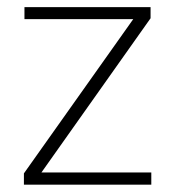

<svg xmlns="http://www.w3.org/2000/svg" viewBox="-20 -506 480 526"><path d="M394.5 -33.5V0H45.5V-31L345 -453.5H47V-486.5H392.5V-456L93.5 -33.5Z"/></svg>

Font: Anek Gujarati Medium ExtraLight
Style: Regular
Weight: 250
Version: Version 1.003